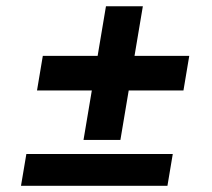

<svg xmlns="http://www.w3.org/2000/svg" viewBox="-20 -611 674 609"><path d="M316.1 -591.1H433.1L361.9 -167.2H244.9ZM115.8 -433.8H580.3L561.9 -324.1H97.4ZM63.6 -122.5H528L511.1 -21.7H46.6Z"/></svg>

Font: Oak Sans Light Italic
Style: Regular
Weight: 400
Italic angle: -9.5°
Foundry: Erik Kennedy, Walven
Version: Version 1.000;Glyphs 3.1.2 (3151)